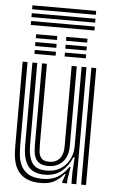

<svg xmlns="http://www.w3.org/2000/svg" viewBox="-60 -931 584 981"><g transform="rotate(5 232.0 -440.5)"><path d="M186.6 9.5Q142.5 9.5 114.7 -3.7Q86.9 -16.9 71.6 -37.9Q56.3 -58.9 49.9 -83.2Q43.5 -107.4 42.3 -130Q41.1 -152.6 41.1 -168.4V-600H66.1V-173.3Q66.1 -154.4 68.1 -127.3Q70.1 -100.2 81.3 -73.8Q92.5 -47.5 119 -29.9Q145.6 -12.3 194.7 -12.3Q239.9 -12.3 270.9 -30.7Q301.9 -49 325.9 -84.9H332L321.4 -19.3V0H296.4L296.2 -6.5L310.1 -47.3H305.4Q281.7 -18.8 254.7 -4.7Q227.8 9.5 186.6 9.5ZM393.6 0V-600H418.6V0ZM217.3 -80.3Q187.4 -80.3 171.5 -91.3Q155.5 -102.2 149.1 -118.7Q142.6 -135.2 141.6 -152.6Q140.6 -170 140.6 -182.9V-600H165.6V-184.4Q165.6 -168.4 167.2 -149.1Q168.9 -129.9 180.4 -116.1Q191.9 -102.3 221.1 -102.3Q243.6 -102.3 259.6 -112.2Q275.5 -122.1 284 -140.9Q292.5 -159.7 292.5 -186V-600H318.7V-188.6Q318.7 -156.5 306.6 -132.1Q294.4 -107.7 271.7 -94Q249.1 -80.3 217.3 -80.3ZM201.9 -34.4Q143.1 -34.9 117.1 -69.9Q91.1 -105 91.1 -174.9V-600H116V-178.1Q116 -121.2 136 -88.7Q156.1 -56.2 211.3 -56.2Q254.2 -56.2 283.6 -75.5Q313 -94.8 328.3 -125.7Q343.5 -156.5 343.5 -190.8V-600H368.6V0H343.7V-60L348.5 -136.1H342.4Q322.6 -88.9 288.4 -61.5Q254.2 -34 201.9 -34.4ZM252.4 -725.5V-745.6H361V-725.5ZM97.6 -645V-665.1H206.2V-645ZM97.6 -685.2V-705.4H206.2V-685.2ZM97.6 -725.5V-745.6H206.2V-725.5ZM252.4 -645V-665.1H361V-645ZM252.4 -685.2V-705.4H361V-685.2ZM392.7 -870.9H65.9V-891H392.7ZM392.7 -790.4H65.9V-810.6H392.7ZM392.7 -830.7H65.9V-850.8H392.7Z"/></g></svg>

Font: Big Shoulders Inline Display SC Thin
Style: Regular
Weight: 100
Designer: Patric King
Foundry: XO Type Co
Version: Version 2.002